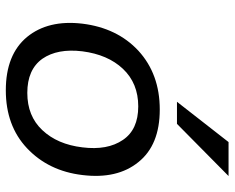

<svg xmlns="http://www.w3.org/2000/svg" viewBox="-92 -696 799 654"><g transform="rotate(90 307.0 -368.5)"><path d="M287.1 10.7Q165.5 10.7 105.5 -61.5Q46.4 -133.8 60.1 -250Q74.7 -368.7 152.3 -440.9Q231.9 -513.7 352.5 -513.7Q473.6 -513.7 531.7 -440.9Q590.3 -368.7 575.7 -250Q562 -134.8 484.4 -61.5Q407.7 10.7 287.1 10.7ZM295.9 -62.5Q375 -62.5 422.9 -113.8Q471.2 -165 481.4 -250Q492.2 -335.4 456.1 -388.2Q420.9 -440.4 341.8 -440.4Q263.2 -440.4 213.9 -388.2Q165.5 -336.9 154.3 -250Q144 -165.5 179.7 -113.8Q216.3 -62.5 295.9 -62.5ZM326.2 -572.3 463.4 -748H579.1L401.4 -572.3Z"/></g></svg>

Font: Ride
Style: Italic
Weight: 400
Version: Version 3.000